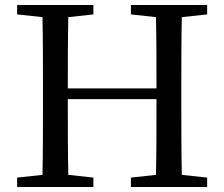

<svg xmlns="http://www.w3.org/2000/svg" viewBox="-20 -753 903 773"><path d="M814 -695V-733H507V-695L608 -684C610 -589 610 -493 610 -397H253C253 -494 253 -590 255 -684L356 -695V-733H49V-695L151 -684C153 -588 153 -491 153 -393V-339C153 -241 153 -145 151 -49L49 -38V0H356V-38L255 -49C253 -144 253 -242 253 -354H610C610 -240 610 -143 608 -49L507 -38V0H814V-38L712 -49C710 -146 710 -243 710 -339V-393C710 -491 710 -589 712 -684Z"/></svg>

Font: Noto Serif SC Medium
Style: Regular
Weight: 500
Designer: Ryoko NISHIZUKA 西塚涼子 (kana & ideographs); Frank Grießhammer (Latin, Greek & Cyrillic); Wenlong ZHANG 张文龙 (bopomofo); San
Foundry: Adobe Systems Incorporated
Version: Version 1.001;PS 1.001;hotconv 16.6.54;makeotf.lib2.5.65590